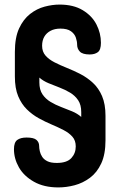

<svg xmlns="http://www.w3.org/2000/svg" viewBox="-20 -751 520 839"><path d="M235 68Q172 68 128 43Q84 18 62.5 -20Q41 -58 41 -99Q41 -129 55.5 -139.5Q70 -150 96 -150Q128 -150 139.5 -139.5Q151 -129 151 -114Q151 -103 154 -90Q157 -77 164.5 -65.5Q172 -54 187 -46.5Q202 -39 228 -39Q272 -39 291.5 -60Q311 -81 311 -111Q311 -137 296.5 -153.5Q282 -170 258 -182.5Q234 -195 205.5 -207Q177 -219 149 -234.5Q121 -250 97.5 -273Q74 -296 59.5 -330.5Q45 -365 45 -417V-524Q45 -587 63.5 -627Q82 -667 111.5 -690Q141 -713 175 -722Q209 -731 240 -731Q301 -731 341.5 -706.5Q382 -682 401.5 -644Q421 -606 421 -564Q421 -533 407.5 -523Q394 -513 372 -513Q341 -513 329 -525.5Q317 -538 317 -556Q317 -570 311.5 -586.5Q306 -603 290 -614.5Q274 -626 244 -626Q219 -626 201 -616.5Q183 -607 173.5 -590.5Q164 -574 164 -551Q164 -525 179 -508Q194 -491 218.5 -478.5Q243 -466 273 -454Q303 -442 332 -427Q361 -412 386 -389Q411 -366 426 -331Q441 -296 441 -245V-138Q441 -77 422.5 -37Q404 3 373 26Q342 49 306 58.5Q270 68 235 68ZM335 -240V-261Q335 -293 321.5 -313Q308 -333 286.5 -346Q265 -359 240 -368.5Q215 -378 192 -387.5Q169 -397 152 -412V-391Q152 -359 165.5 -339Q179 -319 200.5 -306Q222 -293 247 -283.5Q272 -274 295 -264.5Q318 -255 335 -240Z"/></svg>

Font: Dosis ExtraLight
Style: Bold
Weight: 700
Version: Version 3.001; ttfautohint (v1.8.2)